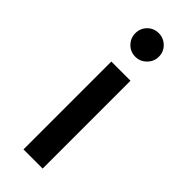

<svg xmlns="http://www.w3.org/2000/svg" viewBox="-214 -655 680 680"><g transform="rotate(45 125.5 -315.0)"><path d="M78 0V-440H174V0ZM126 -512Q101 -512 84 -529.5Q67 -547 67 -571Q67 -596 84 -613Q101 -630 126 -630Q150 -630 167.5 -613Q185 -596 185 -571Q185 -547 167.5 -529.5Q150 -512 126 -512Z"/></g></svg>

Font: Teachers Medium
Style: Regular
Weight: 500
Designer: Alfredo Marco Pradil, Chank Diesel
Version: Version 1.001